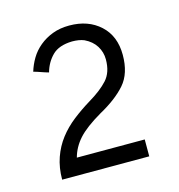

<svg xmlns="http://www.w3.org/2000/svg" viewBox="-74 -939 522 560"><g transform="rotate(-15 187.5 -658.5)"><path d="M47 -770Q53 -790 64 -808.5Q75 -827 92.5 -841.5Q110 -856 132.5 -864.5Q155 -873 183 -873Q240 -873 276 -840Q312 -807 312 -750Q312 -694 284 -662Q256 -630 205 -602Q157 -574 135 -549.5Q113 -525 105 -495H310V-444H47Q47 -480 57.5 -510Q68 -540 86.5 -564Q105 -588 130 -607.5Q155 -627 183 -644Q220 -666 240.5 -688.5Q261 -711 261 -750Q261 -772 249.5 -790.5Q238 -809 215 -820Q200 -826 179 -826Q139 -825 119 -805Q99 -785 91 -756Q80 -759 69 -763Q58 -767 47 -770Z"/></g></svg>

Font: Transpass ExtraLight
Style: Regular
Weight: 200
Designer: Delve Withrington
Foundry: Delve Fonts
Version: Version 1.001;December 18, 2019;FontCreator 12.0.0.2547 64-b